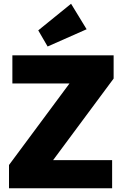

<svg xmlns="http://www.w3.org/2000/svg" viewBox="-20 -1004 657 1024"><path d="M28 -124 370 -585H586L244 -124ZM28 0V-124L135 -150H578V0ZM46 -559V-709H586V-585L478 -559ZM234 -756 184 -842 359 -984 442 -848Z"/></svg>

Font: Outfit ExtraBold
Style: Regular
Weight: 800
Designer: Rodrigo Fuenzalida
Foundry: fragTYPE
Version: Version 1.100;gftools[0.9.27]